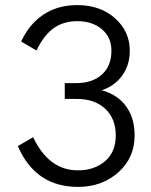

<svg xmlns="http://www.w3.org/2000/svg" viewBox="-20 -717 593 753"><path d="M379 -363Q441 -346 474.5 -300Q508 -254 508 -186Q508 -98 444 -41Q380 16 286 16Q119 16 50 -144L110 -179Q171 -50 283 -49Q348 -48 391 -84Q434 -120 434 -186Q434 -252 392.5 -290.5Q351 -329 282 -329H234V-391H278Q342 -391 379.5 -424.5Q417 -458 417 -518Q417 -571 379.5 -602.5Q342 -634 283 -634Q229 -634 190.5 -606.5Q152 -579 123 -519L63 -554Q94 -622 150 -659.5Q206 -697 283 -697Q373 -697 431 -645.5Q489 -594 489 -518Q489 -462 459.5 -421Q430 -380 379 -363Z"/></svg>

Font: Didact Gothic
Style: Regular
Weight: 400
Designer: Daniel Johnson
Foundry: Daniel Johnson
Version: Version 2.101;PS 002.101;hotconv 1.0.88;makeotf.lib2.5.64775